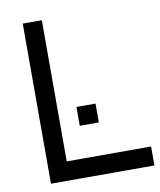

<svg xmlns="http://www.w3.org/2000/svg" viewBox="-81 -780 705 847"><g transform="rotate(-10 271.0 -356.5)"><path d="M542 2.4H78.6V-714.8H164.1V-82.5H542ZM248 -227.1V-311.5H333.5V-227.1Z"/></g></svg>

Font: Proletarsk
Style: Regular
Weight: 400
Designer: Peter Wiegel, original typeface by Carl Albert Fahrenwaldt 1901
Foundry: Peter Wiegel
Version: Version 1.000 2010 initial release